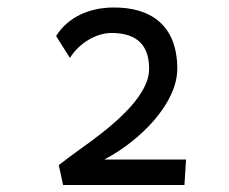

<svg xmlns="http://www.w3.org/2000/svg" viewBox="-20 -790 624 523"><path d="M151.9 -286.1H482.4L486.8 -355.5H264.2C362.8 -407.2 462.9 -508.8 462.9 -602.5C462.9 -721.7 390.1 -771.5 285.6 -769.5C226.6 -768.6 167 -746.1 132.8 -691.9L170.4 -632.3C196.8 -674.3 244.1 -700.2 283.2 -700.2C339.8 -700.2 386.2 -678.7 386.2 -602.5C386.2 -522.9 275.4 -438.5 197.8 -383.3C178.7 -369.6 156.2 -353 140.1 -340.3Z"/></svg>

Font: Duru Sans
Style: Regular
Weight: 400
Designer: Onur Yazıcıgil
Foundry: Onur Yazıcıgil
Version: Version 1.002